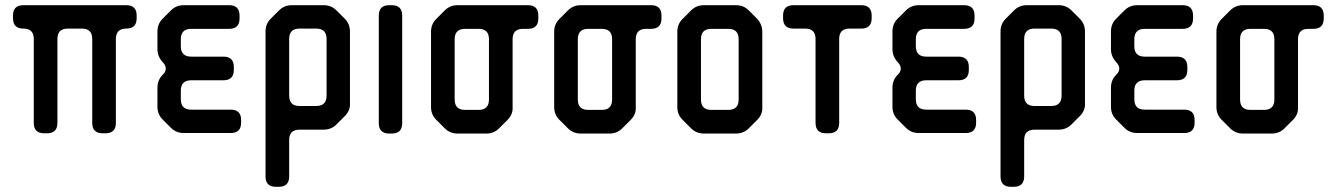

<svg xmlns="http://www.w3.org/2000/svg" viewBox="-20 -505 5126 739"><path d="M110 -32Q110 8 150 8H161Q201 8 201 -32V-355Q201 -395 241 -395H295Q335 -395 335 -355V-32Q335 8 375 8H386Q426 8 426 -32V-355Q426 -395 466 -395Q506 -395 506 -435V-445Q506 -485 466 -485H70Q30 -485 30 -445V-435Q30 -395 70 -395Q110 -395 110 -355Z M638 -13Q658 7 687 7H868Q908 7 908 -33V-43Q908 -83 868 -83H716Q676 -83 676 -123V-156Q676 -196 716 -196H840Q880 -196 880 -236V-247Q880 -287 840 -287H716Q676 -287 676 -327V-354Q676 -394 716 -394H862Q902 -394 902 -434V-445Q902 -485 862 -485H687Q658 -485 638 -465L606 -433Q586 -413 586 -384V-316Q586 -288 606 -266Q618 -254 618 -241Q618 -229 608 -219L606 -217Q586 -197 586 -167V-94Q586 -65 606 -45Z M1093 -137V-355Q1093 -395 1133 -395H1197Q1237 -395 1237 -355V-137Q1237 -97 1197 -97H1133Q1093 -97 1093 -137ZM1042 214H1053Q1093 214 1093 174V34Q1093 -6 1133 -6H1226Q1255 -6 1275 -26L1307 -58Q1329 -80 1327 -108V-384Q1327 -413 1307 -433L1275 -465Q1255 -485 1226 -485H1103Q1074 -485 1054 -465L1022 -433Q1002 -413 1002 -384V174Q1002 214 1042 214Z M1478 9H1488Q1528 9 1528 -31V-445Q1528 -485 1488 -485H1478Q1438 -485 1438 -445V-31Q1438 9 1478 9Z M1692 -11Q1712 9 1741 9H1852Q1881 9 1901 -11L1933 -43Q1955 -65 1953 -93V-354Q1953 -394 1993 -394H2012Q2052 -394 2052 -434V-445Q2052 -485 2012 -485H1741Q1712 -485 1692 -465L1659 -432Q1639 -412 1639 -383V-93Q1639 -64 1659 -44ZM1730 -122V-354Q1730 -394 1770 -394H1822Q1862 -394 1862 -354V-122Q1862 -82 1822 -82H1770Q1730 -82 1730 -122Z M2166 -11Q2186 9 2215 9H2326Q2355 9 2375 -11L2407 -43Q2429 -65 2427 -93V-354Q2427 -394 2467 -394H2486Q2526 -394 2526 -434V-445Q2526 -485 2486 -485H2215Q2186 -485 2166 -465L2133 -432Q2113 -412 2113 -383V-93Q2113 -64 2133 -44ZM2204 -122V-354Q2204 -394 2244 -394H2296Q2336 -394 2336 -354V-122Q2336 -82 2296 -82H2244Q2204 -82 2204 -122Z M2640 -11Q2660 9 2689 9H2813Q2842 9 2862 -11L2894 -43Q2916 -65 2914 -93V-383Q2914 -411 2894 -433L2862 -465Q2842 -485 2813 -485H2689Q2660 -485 2640 -465L2607 -432Q2587 -412 2587 -383V-93Q2587 -64 2607 -44ZM2678 -122V-354Q2678 -394 2718 -394H2783Q2823 -394 2823 -354V-122Q2823 -82 2783 -82H2718Q2678 -82 2678 -122Z M3119 -32Q3119 8 3159 8H3170Q3210 8 3210 -32V-355Q3210 -395 3250 -395H3295Q3335 -395 3335 -435V-445Q3335 -485 3295 -485H3034Q2994 -485 2994 -445V-435Q2994 -395 3034 -395H3079Q3119 -395 3119 -355Z M3467 -13Q3487 7 3516 7H3697Q3737 7 3737 -33V-43Q3737 -83 3697 -83H3545Q3505 -83 3505 -123V-156Q3505 -196 3545 -196H3669Q3709 -196 3709 -236V-247Q3709 -287 3669 -287H3545Q3505 -287 3505 -327V-354Q3505 -394 3545 -394H3691Q3731 -394 3731 -434V-445Q3731 -485 3691 -485H3516Q3487 -485 3467 -465L3435 -433Q3415 -413 3415 -384V-316Q3415 -288 3435 -266Q3447 -254 3447 -241Q3447 -229 3437 -219L3435 -217Q3415 -197 3415 -167V-94Q3415 -65 3435 -45Z M3922 -137V-355Q3922 -395 3962 -395H4026Q4066 -395 4066 -355V-137Q4066 -97 4026 -97H3962Q3922 -97 3922 -137ZM3871 214H3882Q3922 214 3922 174V34Q3922 -6 3962 -6H4055Q4084 -6 4104 -26L4136 -58Q4158 -80 4156 -108V-384Q4156 -413 4136 -433L4104 -465Q4084 -485 4055 -485H3932Q3903 -485 3883 -465L3851 -433Q3831 -413 3831 -384V174Q3831 214 3871 214Z M4308 -13Q4328 7 4357 7H4538Q4578 7 4578 -33V-43Q4578 -83 4538 -83H4386Q4346 -83 4346 -123V-156Q4346 -196 4386 -196H4510Q4550 -196 4550 -236V-247Q4550 -287 4510 -287H4386Q4346 -287 4346 -327V-354Q4346 -394 4386 -394H4532Q4572 -394 4572 -434V-445Q4572 -485 4532 -485H4357Q4328 -485 4308 -465L4276 -433Q4256 -413 4256 -384V-316Q4256 -288 4276 -266Q4288 -254 4288 -241Q4288 -229 4278 -219L4276 -217Q4256 -197 4256 -167V-94Q4256 -65 4276 -45Z M4715 -11Q4735 9 4764 9H4875Q4904 9 4924 -11L4956 -43Q4978 -65 4976 -93V-354Q4976 -394 5016 -394H5035Q5075 -394 5075 -434V-445Q5075 -485 5035 -485H4764Q4735 -485 4715 -465L4682 -432Q4662 -412 4662 -383V-93Q4662 -64 4682 -44ZM4753 -122V-354Q4753 -394 4793 -394H4845Q4885 -394 4885 -354V-122Q4885 -82 4845 -82H4793Q4753 -82 4753 -122Z"/></svg>

Font: WDXL Lubrifont SC
Style: Regular
Weight: 400
Designer: [WDXL Lubrifont] Copyright 2020-2022 (c) NightFurySL2001, Skr-ZERO; [ZCOOL QingKe HuangYou] Copyright 2018-2022 (c) The 
Version: Version 2.001;hotconv 1.1.1;makeotfexe 2.6.0